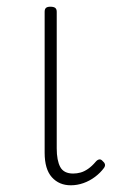

<svg xmlns="http://www.w3.org/2000/svg" viewBox="-20 -535 340 572"><path d="M191 17Q156 17 134.5 -7Q113 -31 113 -80V-500Q113 -508 117 -511.5Q121 -515 130 -515Q140 -515 144.5 -511.5Q149 -508 149 -500V-93Q149 -57 159.5 -37.5Q170 -18 198 -18Q209 -18 220 -21Q231 -24 242.5 -32Q254 -40 265 -53Q270 -59 275.5 -60Q281 -61 286 -55Q291 -51 292.5 -46Q294 -41 290 -35Q279 -20 263 -8Q247 4 228.5 10.5Q210 17 191 17Z"/></svg>

Font: Playwrite US Modern Thin
Style: Regular
Weight: 250
Designer: Veronika Burian, José Scaglione
Foundry: TypeTogether
Version: Version 1.003